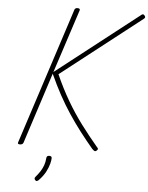

<svg xmlns="http://www.w3.org/2000/svg" viewBox="-77 -1096 1106 1431"><g transform="rotate(5 476.0 -380.0)"><path d="M104 14Q94 14 90.5 10.5Q87 7 90 -1L421 -1020Q425 -1035 444 -1035Q465 -1035 461 -1020L306 -545L914 -1020Q925 -1030 931.5 -1031.5Q938 -1033 945 -1025Q952 -1017 951.5 -1011Q951 -1005 943 -999L345 -532Q390 -430 442 -341Q494 -252 553.5 -172.5Q613 -93 679 -15Q687 -9 686.5 -2.5Q686 4 677 11Q668 18 661 14Q654 10 644 0Q594 -59 548 -119Q502 -179 459.5 -243Q417 -307 378 -378.5Q339 -450 302 -532L130 -1Q127 7 120.5 10.5Q114 14 104 14ZM242 270Q236 264 235.5 258.5Q235 253 240 246Q260 223 274.5 200.5Q289 178 298 153.5Q307 129 309 99Q310 88 315.5 84Q321 80 330 80Q340 80 344.5 84Q349 88 349 96Q349 111 342 138.5Q335 166 317.5 199.5Q300 233 267 267Q262 272 255 274.5Q248 277 242 270Z"/></g></svg>

Font: Playwrite CO Thin
Style: Regular
Weight: 250
Version: Version 1.002